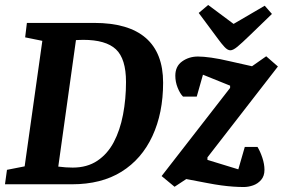

<svg xmlns="http://www.w3.org/2000/svg" viewBox="-25 -740 1136 771"><path d="M-5 0 3 -58 74 -72 145 -576 76 -590 83 -648H353Q491 -648 560.5 -587.5Q630 -527 630 -408Q630 -286 587 -193.5Q544 -101 463 -50.5Q382 0 264 0ZM267 -67Q325 -67 366 -94.5Q407 -122 432 -169.5Q457 -217 469 -279.5Q481 -342 481 -411Q481 -504 440.5 -542Q400 -580 309 -580Q303 -580 293 -579.5Q283 -579 280 -579L209 -71Q224 -69 239 -68Q254 -67 267 -67ZM954 11Q935 11 912.5 9.5Q890 8 864 4.5Q838 1 807 -5L723 -21L676 10L624 -33L899 -387V-396L790 -440L765 -352H710Q698 -364 688.5 -387.5Q679 -411 679 -436Q679 -474 706.5 -493.5Q734 -513 770 -513Q791 -513 823.5 -508.5Q856 -504 898 -494L987 -474L1044 -514L1091 -473L808 -108V-98L932 -60L958 -150H1009Q1020 -132 1028.5 -106.5Q1037 -81 1037 -58Q1037 -33 1023.5 -17.5Q1010 -2 991 4.5Q972 11 954 11ZM900 -538Q889 -538 876.5 -551.5Q864 -565 851 -583L773 -688L811 -720L913 -644L1038 -717L1067 -684L977 -597Q946 -567 928.5 -552.5Q911 -538 900 -538Z"/></svg>

Font: Faustina
Style: Bold Italic
Weight: 700
Italic angle: -8°
Designer: Alfonso Garcia
Foundry: http://www.omnibus-type.com
Version: Version 1.200